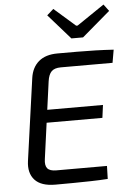

<svg xmlns="http://www.w3.org/2000/svg" viewBox="-61 -972 684 1018"><g transform="rotate(-5 281.0 -463.5)"><path d="M264 -691Q315 -691 366 -691Q417 -691 466.5 -689.5Q516 -688 562 -685L550 -616H275Q241 -616 225 -600Q209 -584 204 -548L148 -139Q143 -105 156 -89.5Q169 -74 203 -74H473L471 -5Q427 -2 380 -1Q333 0 285.5 0.5Q238 1 192 1Q116 1 82.5 -36Q49 -73 58 -137L119 -573Q127 -629 163.5 -660Q200 -691 264 -691ZM113 -398H480L471 -330H103ZM529 -928 556 -892 406 -764H344L227 -897L262 -928L375 -829H383Z"/></g></svg>

Font: Exo 2
Style: Italic
Weight: 400
Italic angle: -8°
Designer: Natanael Gama
Foundry: Natanael Gama
Version: Version 2.010